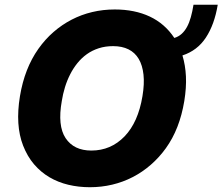

<svg xmlns="http://www.w3.org/2000/svg" viewBox="-20 -777 935 807"><path d="M63.9 -372.9Q83.1 -489.3 141.3 -571.7Q169.7 -611.9 205.1 -642.6Q240.4 -673.3 281.2 -694.4Q322.1 -715.6 367.7 -726.4Q413.4 -737.2 462.4 -737.2Q546.2 -737.2 609.6 -707.4Q672.9 -677.6 712.7 -617.5Q730.5 -622.9 743.4 -634.6Q756.4 -646.3 766 -663.9Q775.6 -681.5 782.1 -704.9Q788.7 -728.3 793.3 -757.1H895.2Q881.4 -673.7 845.3 -619Q809.3 -564.3 746.8 -544Q759.2 -503.2 761.5 -456.1Q763.8 -409.1 754.6 -352.3Q735.1 -234.4 677.2 -154.1Q648.8 -114.7 613.6 -84.2Q578.5 -53.6 537.8 -32.7Q497.2 -11.7 451.7 -0.9Q406.2 9.9 357.6 9.9Q310.4 9.9 267.2 -0.4Q224.1 -10.7 187.7 -32.1Q151.3 -53.6 123 -86.6Q94.8 -119.7 77.1 -165.1Q43.7 -250.7 63.9 -372.9ZM255.7 -196.4Q290.5 -144.2 364 -144.2Q446 -144.2 503.6 -203.8Q560.7 -263.1 578.8 -372.9Q587.4 -424.4 583.1 -463.6Q578.8 -502.8 563 -529.5Q547.2 -556.1 520.1 -569.6Q492.9 -583.1 455.6 -583.1Q422.6 -583.1 395.1 -574.2Q367.5 -565.3 345.2 -549.4Q322.8 -533.4 305.2 -511.5Q287.6 -489.7 274.7 -464.1Q261.7 -438.6 253 -410.2Q244.3 -381.7 239.7 -352.3Q221.2 -248.6 255.7 -196.4Z"/></svg>

Font: Inter P Extra Bold
Style: Italic
Weight: 800
Italic angle: 9.39999°
Designer: Rasmus Andersson
Foundry: rsms
Version: Version 3.018;git-588b23468